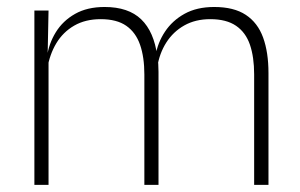

<svg xmlns="http://www.w3.org/2000/svg" viewBox="-20 -516 838 536"><path d="M689.5 0V-308.5Q689.5 -356.5 677.8 -391Q666 -425.5 639 -444Q612 -462.5 567 -462.5Q525.5 -462.5 494.5 -445Q463.5 -427.5 444.2 -397.2Q425 -367 419 -328.5L407.5 -361.5H414.5Q420 -396.5 440.5 -427.5Q461 -458.5 495.2 -477.5Q529.5 -496.5 578 -496.5Q633 -496.5 666.2 -474.5Q699.5 -452.5 714.5 -411.2Q729.5 -370 729.5 -312V0ZM76 0V-486.5H115.5L113 -362L115.5 -360.5V0ZM383 0V-308Q383 -356.5 371 -391Q359 -425.5 332.5 -444Q306 -462.5 261 -462.5Q218.5 -462.5 187.2 -444.5Q156 -426.5 137.2 -395.2Q118.5 -364 112 -324L100 -356H111Q116 -394 135.8 -426Q155.5 -458 189.5 -477.2Q223.5 -496.5 272 -496.5Q338.5 -496.5 374.2 -462Q410 -427.5 419 -359.5Q421 -348.5 421.8 -337.5Q422.5 -326.5 422.5 -315V0Z"/></svg>

Font: Anek Gujarati Medium ExtraLight
Style: Regular
Weight: 250
Version: Version 1.003